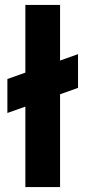

<svg xmlns="http://www.w3.org/2000/svg" viewBox="-20 -760 347 780"><path d="M224 0H83V-327L10 -301V-439L83 -465V-740H224V-514L297 -540V-403L224 -377Z"/></svg>

Font: Ulagadi Sans SemiBold
Style: Regular
Weight: 600
Designer: Ninad Kale (Devanagari), Jonny Pinhorn (Latin)
Foundry: Indian Type Foundry
Version: Version 3.01;March 29, 2020;FontCreator 12.0.0.2522 64-bit; 